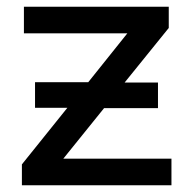

<svg xmlns="http://www.w3.org/2000/svg" viewBox="-20 -550 571 570"><path d="M489 -79V0H45V-62L180 -230H84V-306H242L358 -451H51V-530H481V-467L350 -305H449V-229H289L168 -79Z"/></svg>

Font: Montserrat Alternates Medium
Style: Regular
Weight: 500
Designer: Julieta Ulanovsky
Foundry: Julieta Ulanovsky
Version: Version 7.200